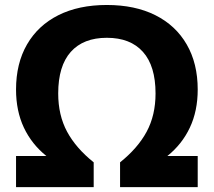

<svg xmlns="http://www.w3.org/2000/svg" viewBox="-20 -770 880 790"><path d="M46 0V-128H171Q110.5 -176.5 78.2 -245Q46 -313.5 46 -401.5Q46 -509 91.2 -587.2Q136.5 -665.5 220.2 -707.5Q304 -749.5 419.5 -749.5Q535.5 -749.5 619.2 -707.5Q703 -665.5 748.2 -587.2Q793.5 -509 793.5 -401.5Q793.5 -313.5 761.2 -245Q729 -176.5 668.5 -128H793.5V0H474V-102Q547 -160.5 583.5 -228.2Q620 -296 620 -385.5Q620 -498.5 568.2 -556.5Q516.5 -614.5 419.5 -614.5Q323 -614.5 271.2 -556.5Q219.5 -498.5 219.5 -385.5Q219.5 -296 256 -228.2Q292.5 -160.5 365.5 -102V0Z"/></svg>

Font: Encode Sans SmExp
Style: Bold
Weight: 700
Width: 6
Designer: Multiple Designers
Foundry: Impallari Type
Version: Version 3.002; ttfautohint (v1.8.3) -l 8 -r 50 -G 200 -x 14 